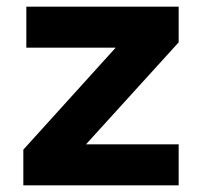

<svg xmlns="http://www.w3.org/2000/svg" viewBox="-20 -556 603 576"><path d="M50 -107V0H516V-123H238L516 -429V-536H59V-413H327Z"/></svg>

Font: Mission
Style: Bold
Weight: 700
Version: Version 1.000;FEAKit 1.0